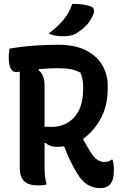

<svg xmlns="http://www.w3.org/2000/svg" viewBox="-20 -951 640 991"><path d="M221 1Q202 6 177 6Q128 6 105 -15.5Q82 -37 82 -85V-581Q70 -579 64 -579Q25 -579 25 -657Q25 -669 26.5 -679.5Q28 -690 29 -700Q93 -711 156.5 -715.5Q220 -720 279 -720Q369 -720 426 -690Q483 -660 509.5 -612Q536 -564 536 -510V-495Q536 -405 499.5 -338.5Q463 -272 408 -234Q426 -200 448 -165Q465 -138 482 -126.5Q499 -115 519 -115Q542 -115 555 -127H561Q568 -103 568 -75Q568 -46 562.5 -27Q557 -8 547 2Q529 20 498 20Q461 20 431.5 2Q402 -16 377 -58Q356 -93 340 -127Q324 -161 311 -196Q295 -193 278 -193Q236 -193 216 -213H210V-91Q210 -64 212 -42.5Q214 -21 221 1ZM210 -509V-297Q223 -296 246 -296Q318 -296 363.5 -346Q409 -396 409 -490V-504Q409 -548 395 -576Q371 -589 345 -594Q319 -599 281 -599Q254 -599 228.5 -597.5Q203 -596 181 -594L179 -588Q210 -567 210 -509ZM353 -931Q385 -931 407 -928Q429 -925 448 -918Q461 -914 464 -903Q467 -892 462 -878Q449 -845 426.5 -821Q404 -797 372 -778Q356 -769 340.5 -766.5Q325 -764 303 -764Q284 -764 266.5 -767Q249 -770 231 -778Q278 -813 308 -849Q338 -885 353 -931Z"/></svg>

Font: Recursive Mn Csl St SmB
Style: Regular
Weight: 600
Monospace: yes
Version: Version 1.079;hotconv 1.0.112;makeotfexe 2.5.65598; ttfautoh